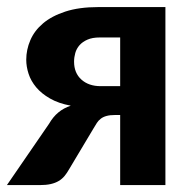

<svg xmlns="http://www.w3.org/2000/svg" viewBox="-23 -536 556 556"><path d="M325 -286.5V-427.5H265.5Q244.5 -427.5 230.2 -421.2Q216 -415 207.2 -405Q198.5 -395 195 -382.5Q191.5 -370 191.5 -357.5Q191.5 -324.5 212.8 -305.5Q234 -286.5 268.5 -286.5ZM456 -515.5V0H325V-203H311Q295.5 -203 285.5 -200.2Q275.5 -197.5 268.8 -192.2Q262 -187 257.5 -180Q253 -173 248 -164.5L177.5 -46.5Q171 -35 163.8 -26.2Q156.5 -17.5 146.8 -11.8Q137 -6 123.8 -3Q110.5 0 92 0H-3L119 -177.5Q130.5 -197.5 145.8 -210.2Q161 -223 182 -230Q146.5 -236.5 121.8 -250.8Q97 -265 81.8 -283.2Q66.5 -301.5 59.8 -322.2Q53 -343 53 -363Q53 -392 64.8 -419.5Q76.5 -447 101.5 -468.2Q126.5 -489.5 166.2 -502.5Q206 -515.5 261.5 -515.5Z"/></svg>

Font: Lato 2
Style: Regular
Weight: 800
Designer: Lukasz Dziedzic with Adam Twardoch and Botio Nikoltchev
Foundry: tyPoland Lukasz Dziedzic
Version: Version 2.015; 2015-08-06; http://www.latofonts.com/